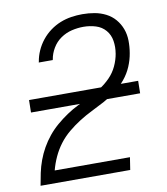

<svg xmlns="http://www.w3.org/2000/svg" viewBox="-83 -813 766 882"><g transform="rotate(-10 300.0 -371.5)"><path d="M35 0V-1Q40 -30 46 -58.5Q52 -87 62.5 -115.5Q73 -144 88 -170.5Q103 -197 122.5 -221Q142 -245 166 -265.5Q190 -286 216 -303.5Q242 -321 269.5 -334.5Q297 -348 325 -361.5Q353 -375 379 -391.5Q405 -408 427 -430.5Q449 -453 462 -481Q475 -509 480 -538V-539Q485 -568 480.5 -597Q476 -626 458 -647Q440 -668 412.5 -676.5Q385 -685 355 -685Q328 -685 300.5 -678.5Q273 -672 249 -655.5Q225 -639 210 -613.5Q195 -588 191 -562L190 -559H125L126 -563Q130 -588 141 -613Q152 -638 169.5 -660Q187 -682 209.5 -698.5Q232 -715 257 -725Q282 -735 308.5 -739Q335 -743 360 -743Q390 -743 417.5 -738Q445 -733 469.5 -720.5Q494 -708 511.5 -687.5Q529 -667 538.5 -641.5Q548 -616 548.5 -587Q549 -558 544 -529Q539 -498 526 -467.5Q513 -437 491.5 -411Q470 -385 443 -364.5Q416 -344 386 -328Q356 -312 326.5 -297.5Q297 -283 268.5 -265Q240 -247 213.5 -225Q187 -203 167 -176.5Q147 -150 133 -119.5Q119 -89 111 -58H462L453 0ZM559 -339H50L51 -397H560Z"/></g></svg>

Font: Iosevka Aile Light
Style: Italic
Weight: 300
Italic angle: -9°
Designer: Belleve Invis
Foundry: Belleve Invis
Version: Version 31.1.0; ttfautohint (v1.8.4)